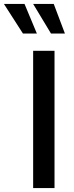

<svg xmlns="http://www.w3.org/2000/svg" viewBox="-90 -959 376 979"><path d="M79 -700H188V0H79ZM27 -788 -70 -939H35L98 -788ZM170 -788 79 -939H184L241 -788Z"/></svg>

Font: Cabin Medium
Style: Regular
Weight: 500
Designer: Pablo Impallari
Foundry: Pablo Impallari. http://www.impallari.com Igino Marini. http://www.ikern.com
Version: Version 2.001